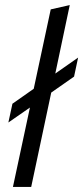

<svg xmlns="http://www.w3.org/2000/svg" viewBox="-20 -737 328 757"><path d="M31 0 98 -313 13 -254 29 -328 113 -387 180 -700 255 -717 198 -447 288 -510 272 -435 182 -372 103 0Z"/></svg>

Font: Red Hat Display
Style: Italic
Weight: 400
Italic angle: -12°
Designer: Pentagram, MCKL
Foundry: Pentagram, MCKL
Version: Version 1.023; ttfautohint (v1.8.3)